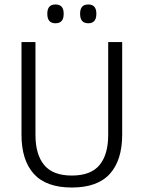

<svg xmlns="http://www.w3.org/2000/svg" viewBox="-20 -827 642 858"><path d="M301 11Q186.5 11 131.2 -50Q76 -111 76 -225.5V-639H138.5V-224Q138.5 -136.5 177.5 -89.5Q216.5 -42.5 301 -42.5Q386 -42.5 424.8 -89.5Q463.5 -136.5 463.5 -224V-639H526V-225.5Q526 -111 470.8 -50Q415.5 11 301 11ZM228 -723Q209.5 -723 200.5 -733.5Q191.5 -744 191.5 -764V-767Q191.5 -786.5 200.5 -796.8Q209.5 -807 228 -807Q246.5 -807 255.5 -796.8Q264.5 -786.5 264.5 -767V-764Q264.5 -744 255.5 -733.5Q246.5 -723 228 -723ZM374.5 -723Q356 -723 347 -733.5Q338 -744 338 -764V-767Q338 -786.5 347 -796.8Q356 -807 374.5 -807Q392.5 -807 401.5 -796.8Q410.5 -786.5 410.5 -767V-764Q410.5 -744 401.5 -733.5Q392.5 -723 374.5 -723Z"/></svg>

Font: Anek Devanagari Medium Light
Style: Regular
Weight: 300
Version: Version 1.003